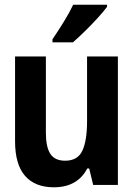

<svg xmlns="http://www.w3.org/2000/svg" viewBox="-20 -786 570 816"><path d="M209 10Q129 10 86.5 -38.5Q44 -87 44 -186V-546H175V-222Q175 -161 194 -132Q213 -103 257 -103Q310 -103 330 -145.5Q350 -188 350 -271V-546H481V0H376L359 -70H351Q309 10 209 10ZM203 -619Q228 -656 251.5 -694Q275 -732 291 -766H435V-757Q421 -738 395.5 -710Q370 -682 341.5 -654Q313 -626 290 -606H203Z"/></svg>

Font: Noto Sans Mono Condensed
Style: Bold
Weight: 700
Width: 3
Designer: Monotype Design Team
Foundry: Monotype Imaging Inc.
Version: Version 2.014